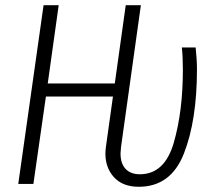

<svg xmlns="http://www.w3.org/2000/svg" viewBox="-20 -705 830 736"><path d="M384 -117Q384 -126 386 -142L413 -335H156L108 0H50L147 -685H205L163 -385H420L462 -685H520L444 -142Q442 -124 442 -117Q442 -78 461.5 -57.5Q481 -37 516 -37Q611 -37 646 -157.5Q681 -278 681 -438Q681 -488 677 -523H730Q735 -476 735 -439Q735 -244 685 -116.5Q635 11 512 11Q451 11 417.5 -25Q384 -61 384 -117Z"/></svg>

Font: Fira Sans Extra Condensed Light
Style: Italic
Weight: 300
Width: 3
Italic angle: -8°
Designer: Carrois Corporate & Edenspiekermann AG
Foundry: Carrois Corporate GbR & Edenspiekermann AG
Version: Version 4.203